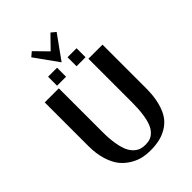

<svg xmlns="http://www.w3.org/2000/svg" viewBox="-284 -1119 1252 1252"><g transform="rotate(-45 342.5 -493.0)"><path d="M76.2 0ZM479 -700.2H608.9V-297.9Q608.9 -225.1 594.5 -170.2Q580.1 -115.2 556.2 -81.5Q532.2 -47.9 496.6 -26.9Q460.9 -5.9 423.3 2Q385.7 9.8 339.8 9.8Q305.2 9.8 271.5 2.2Q237.8 -5.4 201.4 -26.9Q165 -48.3 138.2 -81.3Q111.3 -114.3 93.8 -170.2Q76.2 -226.1 76.2 -297.9V-700.2H206.1V-297.9Q206.1 -234.4 214.4 -186.8Q222.7 -139.2 235.6 -111.8Q248.5 -84.5 267.8 -67.6Q287.1 -50.8 305.4 -45.4Q323.7 -40 346.2 -40Q370.6 -40 389.4 -46.6Q408.2 -53.2 425.5 -70.6Q442.9 -87.9 454.3 -116.2Q465.8 -144.5 472.4 -190.4Q479 -236.3 479 -297.9ZM472.7 -720.2ZM210 -803.2H293V-720.2H210ZM389.6 -803.2H472.7V-720.2H389.6ZM222.2 -807.1ZM338.9 -807.1 222.2 -970.2 252.9 -996.1 338.9 -908.2 424.8 -996.1 456.1 -970.2Z"/></g></svg>

Font: Pfennig
Style: Bold
Weight: 700
Version: Version 20120410 ; ttfautohint (v0.8)